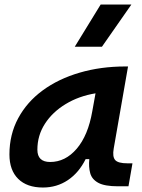

<svg xmlns="http://www.w3.org/2000/svg" viewBox="-20 -815 626 845"><path d="M168.9 10.3Q98.6 10.3 60.1 -27.8Q21.5 -65.9 21.5 -135.3Q21.5 -223.1 60.1 -294.7Q98.6 -366.2 167.7 -417Q236.8 -467.8 330.1 -495.1Q423.3 -522.5 532.2 -522.5H543.5L480.5 -161.6Q474.1 -125.5 486.8 -110.8Q499.5 -96.2 541 -96.2H563L545.4 4.9H499.5Q440.4 4.9 412.4 -10.5Q384.3 -25.9 377 -53Q369.6 -80.1 373 -114.7H356.9Q327.1 -54.7 278.6 -22.2Q230 10.3 168.9 10.3ZM200.7 -102.1Q267.6 -102.1 317.6 -160.4Q367.7 -218.8 386.2 -325.7L400.4 -404.3Q326.7 -392.1 268.8 -356.9Q210.9 -321.8 177.7 -270.3Q144.5 -218.8 144.5 -156.2Q144.5 -102.1 200.7 -102.1ZM309.1 -609.4 422.9 -794.9H558.1L428.7 -609.4Z"/></svg>

Font: Cascadia Mono NF SemiBold
Style: Italic
Weight: 600
Italic angle: -10°
Monospace: yes
Designer: Aaron Bell
Foundry: Saja Typeworks
Version: Version 2404.023; ttfautohint (v1.8.4)